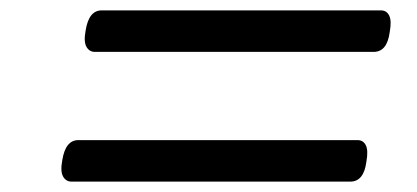

<svg xmlns="http://www.w3.org/2000/svg" viewBox="-20 -623 803 370"><path d="M163 -523Q152 -523 146.5 -533Q141 -543 145 -564Q151 -603 176 -603H714Q725 -603 730 -593Q735 -583 731 -561Q726 -523 700 -523ZM118 -273Q107 -273 101.5 -283Q96 -293 100 -314Q106 -353 131 -353H669Q680 -353 685 -343Q690 -333 686 -311Q681 -273 655 -273Z"/></svg>

Font: Playwrite DE VA
Style: Regular
Weight: 400
Designer: Veronika Burian, José Scaglione
Foundry: TypeTogether
Version: Version 1.002